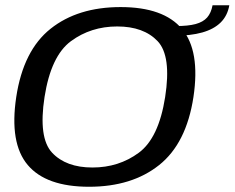

<svg xmlns="http://www.w3.org/2000/svg" viewBox="-20 -708 896 733"><path d="M320 5Q483.5 5 587.5 -77.8Q691.5 -160.5 718.5 -337.5Q745 -514 674.8 -597.5Q604.5 -681 440.5 -681Q277 -681 173 -598.2Q69 -515.5 42 -337.5Q15.5 -161.5 85.8 -78.2Q156 5 320 5ZM333 -68.5Q232 -68.5 179 -125Q126 -181.5 150 -337.5Q174.5 -494.5 250.8 -550.8Q327 -607 427.5 -607Q528.5 -607 581.8 -550.8Q635 -494.5 610.5 -337.5Q586 -181 509.8 -124.8Q433.5 -68.5 333 -68.5ZM651 -608.5 644.5 -571.5Q707.5 -571.5 752 -584Q796.5 -596.5 822.5 -622.2Q848.5 -648 855.5 -688H791.5Q786 -658.5 770.8 -641.2Q755.5 -624 726.8 -616.2Q698 -608.5 651 -608.5Z"/></svg>

Font: Anybody SemiExpanded
Style: Italic
Weight: 400
Width: 6
Italic angle: -10°
Version: Version 1.113;gftools[0.9.25]